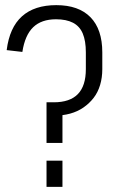

<svg xmlns="http://www.w3.org/2000/svg" viewBox="-20 -727 447 747"><path d="M378 -458Q378 -425 369.5 -396.5Q361 -368 344.5 -346.5Q328 -325 305 -309Q282 -293 253 -285Q224 -277 189 -277L223 -303V-171H161V-329H189Q252 -329 283 -361Q314 -393 314 -458V-523Q314 -568 302 -596.5Q290 -625 264 -638.5Q238 -652 198 -652Q141 -652 109 -621Q77 -590 67 -525L6 -532Q17 -620 65.5 -663.5Q114 -707 199 -707Q286 -707 332 -660Q378 -613 378 -523ZM223 -102V0H161V-102Z"/></svg>

Font: Pathway Extreme Condensed ExtraLight
Style: Regular
Weight: 250
Width: 3
Version: Version 1.001;gftools[0.9.26]